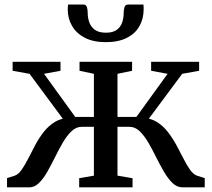

<svg xmlns="http://www.w3.org/2000/svg" viewBox="-20 -802 907 822"><path d="M10 0V-39.5L42 -49.5Q58.5 -55 72.5 -75Q86.5 -95 100.8 -123Q115 -151 131 -181.2Q147 -211.5 167.8 -237.8Q188.5 -264 215.8 -280.5Q243 -297 279 -297L275 -258.5L106.5 -486L34 -499V-537.5H239V-499L168.5 -486L302 -301.5H382V-486L320.5 -499V-537.5H545.5V-499L483 -486V-301.5H564L697.5 -486L627 -499V-537.5H832.5V-499L760 -486L591 -258.5L587.5 -297Q623.5 -297 650.5 -280.5Q677.5 -264 698 -237.8Q718.5 -211.5 735 -181.2Q751.5 -151 765.5 -123Q779.5 -95 793.8 -75Q808 -55 824.5 -49.5L856.5 -39.5V0H761Q737.5 0 718.2 -18.8Q699 -37.5 681.8 -67Q664.5 -96.5 648.2 -129.5Q632 -162.5 614.8 -192Q597.5 -221.5 578 -240.2Q558.5 -259 534.5 -259H483V-50L547.5 -39V0H319V-39L382 -50V-259H329.5Q306 -259 286.2 -240.2Q266.5 -221.5 249.2 -192Q232 -162.5 215.8 -129.5Q199.5 -96.5 182.8 -67Q166 -37.5 147.2 -18.8Q128.5 0 106 0ZM337.5 -782.5Q349 -782.5 352.2 -771.2Q355.5 -760 355.5 -746Q355.5 -725 362.5 -705.8Q369.5 -686.5 386.5 -674.2Q403.5 -662 434 -662Q463 -662 479.8 -674.2Q496.5 -686.5 503 -705.8Q509.5 -725 509.5 -746Q509.5 -760 513 -771.2Q516.5 -782.5 527.5 -782.5H594Q594.5 -777.5 594.8 -772Q595 -766.5 595 -761.5Q595 -722.5 577.2 -690.5Q559.5 -658.5 523.2 -640Q487 -621.5 433 -621.5Q380 -621.5 343.8 -640Q307.5 -658.5 288.8 -690.5Q270 -722.5 270 -761.5Q270 -767 270.5 -772Q271 -777 271.5 -782.5Z"/></svg>

Font: Merriweather 60pt
Style: Regular
Weight: 400
Version: Version 2.100